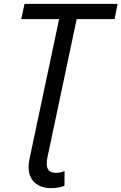

<svg xmlns="http://www.w3.org/2000/svg" viewBox="-20 -734 629 994"><path d="M90 -635 107 -714H589L573 -635H377L226 79Q222 96 222 114Q222 161 270 161Q293 161 314 151V227Q304 233 284 236.5Q264 240 244 240Q192 240 160 211.5Q128 183 128 129Q128 109 134 83L286 -635Z"/></svg>

Font: BC Sans
Style: Italic
Weight: 400
Italic angle: -12°
Designer: Monotype Design Team
Designer: Province of B.C.
Foundry: Monotype Imaging Inc.
Version: Version 2.000;GOOG;noto-source:20170915:90ef993387c0